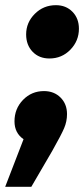

<svg xmlns="http://www.w3.org/2000/svg" viewBox="-61 -538 325 742"><path d="M198 -97Q198 -69 187 -43Q176 -17 141 45L60 184H-41L30 0Q-5 -24 -5 -69Q-5 -118 28 -152Q61 -186 109 -186Q148 -186 173 -161Q198 -136 198 -97ZM40 -405Q40 -451 73.5 -484.5Q107 -518 155 -518Q194 -518 219 -492.5Q244 -467 244 -427Q244 -380 211 -346Q178 -312 130 -312Q90 -312 65 -338Q40 -364 40 -405Z"/></svg>

Font: FiraGO Heavy
Style: Italic
Weight: 900
Italic angle: -8°
Designer: bBox Type GmbH
Foundry: bBox Type GmbH
Version: Version 1.001